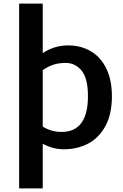

<svg xmlns="http://www.w3.org/2000/svg" viewBox="-20 -820 689 1074"><path d="M606 -282Q606 -182 570 -115.5Q534 -49 473.5 -17Q413 15 338 15Q274 15 219 -16V234H87V-800H219V-523Q284 -566 361 -566Q433 -566 488.5 -533Q544 -500 575 -436Q606 -372 606 -282ZM472 -282Q472 -382 436.5 -425Q401 -468 348 -468Q310 -468 280 -458.5Q250 -449 219 -428V-112Q267 -82 324 -82Q472 -82 472 -282Z"/></svg>

Font: MartelSansBold
Style: Bold
Weight: 700
Designer: Dan Reynolds and Mathieu Réguer
Foundry: Dan Reynolds and Mathieu Réguer
Version: Version 1.002; ttfautohint (v1.1) -l 5 -r 5 -G 72 -x 0 -D la